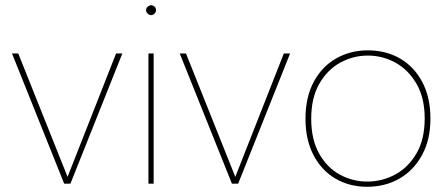

<svg xmlns="http://www.w3.org/2000/svg" viewBox="-20 -704 1717 736"><path d="M226 0 26 -499H50L239 -26L425 -499H449L250 0Z M549 0V-499H569V0ZM559 -646Q552 -646 546 -652Q540 -658 540 -665Q540 -673 546.5 -678.5Q553 -684 559 -684Q567 -684 572.5 -678.5Q578 -673 578 -665Q578 -658 572.5 -652Q567 -646 559 -646Z M869 0 669 -499H693L882 -26L1068 -499H1092L893 0Z M1387 12Q1320 12 1266.5 -19Q1213 -50 1182 -109Q1151 -168 1151 -249Q1151 -331 1182.5 -390Q1214 -449 1268.5 -480Q1323 -511 1390 -511Q1459 -511 1513 -480Q1567 -449 1598.5 -390Q1630 -331 1630 -249Q1630 -168 1597.5 -109Q1565 -50 1510.5 -19Q1456 12 1387 12ZM1388 -8Q1444 -8 1494 -34.5Q1544 -61 1576 -115Q1608 -169 1608 -250Q1608 -329 1576.5 -383Q1545 -437 1495.5 -464Q1446 -491 1390 -491Q1334 -491 1284.5 -464Q1235 -437 1204 -383Q1173 -329 1173 -249Q1173 -169 1203.5 -115Q1234 -61 1283 -34.5Q1332 -8 1388 -8Z"/></svg>

Font: DM Sans 20pt Thin
Style: Regular
Weight: 250
Version: Version 4.004;gftools[0.9.30]